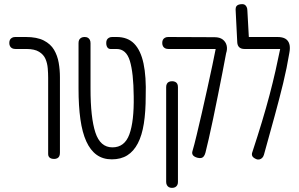

<svg xmlns="http://www.w3.org/2000/svg" viewBox="-20 -759 1447 929"><path d="M242 10Q233 10 226.5 7.5Q220 5 216.5 -0.5Q213 -6 213 -13V-383Q213 -404 211 -428.5Q209 -453 200 -474Q191 -495 169 -508.5Q147 -522 108 -522H55Q45 -522 38.5 -525.5Q32 -529 28.5 -535.5Q25 -542 25 -551Q25 -561 28.5 -567Q32 -573 38.5 -576.5Q45 -580 54 -580H105Q159 -580 192 -563Q225 -546 241.5 -518Q258 -490 264 -455.5Q270 -421 270 -386V-20Q270 -10 267 -3.5Q264 3 257.5 6.5Q251 10 242 10Z M521 12Q478 12 447.5 -10Q417 -32 397.5 -75Q378 -118 369 -182Q360 -246 360 -330V-551Q360 -561 363.5 -567Q367 -573 373.5 -576.5Q380 -580 389 -580Q399 -580 405 -576.5Q411 -573 414.5 -566.5Q418 -560 418 -550V-330Q418 -190 441.5 -118Q465 -46 524 -46Q583 -46 606 -109Q629 -172 627 -293Q626 -406 608.5 -464Q591 -522 544 -522H514Q508 -522 503.5 -525.5Q499 -529 496.5 -535.5Q494 -542 494 -551Q494 -561 497.5 -567Q501 -573 507.5 -576.5Q514 -580 523 -580H544Q598 -580 629.5 -547.5Q661 -515 674.5 -451.5Q688 -388 685 -293Q685 -218 676 -161Q667 -104 647 -65.5Q627 -27 596 -7.5Q565 12 521 12Z M934 4Q918 -1 913 -9Q908 -17 911 -27Q920 -57 931.5 -105.5Q943 -154 956.5 -212Q970 -270 983 -330Q996 -390 1007.5 -443Q1019 -496 1026 -534L1074 -501Q1067 -462 1056.5 -409Q1046 -356 1034.5 -298Q1023 -240 1011.5 -185.5Q1000 -131 990 -87Q980 -43 974 -20Q971 -9 966 -2.5Q961 4 953.5 5.5Q946 7 934 4ZM812 150Q803 150 797 146.5Q791 143 787.5 136.5Q784 130 784 121V-338Q784 -347 787.5 -353.5Q791 -360 797.5 -363Q804 -366 813 -366Q822 -366 828.5 -362.5Q835 -359 838 -353Q841 -347 841 -337V122Q841 131 837.5 137Q834 143 828 146.5Q822 150 812 150ZM1074 -501 1036 -522H920H795Q785 -522 778.5 -525.5Q772 -529 768.5 -535.5Q765 -542 765 -551Q765 -561 768.5 -567Q772 -573 778.5 -576.5Q785 -580 794 -580L1018 -579Q1043 -579 1057.5 -568Q1072 -557 1076.5 -539.5Q1081 -522 1074 -501Z M1220 11Q1204 4 1200.5 -4.5Q1197 -13 1201 -23Q1227 -102 1247.5 -170Q1268 -238 1284 -298.5Q1300 -359 1313 -416.5Q1326 -474 1338 -533L1380 -503Q1368 -430 1350 -356Q1332 -282 1309 -198Q1286 -114 1257 -10Q1254 0 1248 5.5Q1242 11 1234.5 12.5Q1227 14 1220 11ZM1380 -503 1338 -522H1163Q1147 -522 1138 -530Q1129 -538 1128 -554L1120 -713Q1120 -722 1123 -727.5Q1126 -733 1133.5 -736Q1141 -739 1152 -739Q1160 -739 1165 -735.5Q1170 -732 1173.5 -725Q1177 -718 1177 -707L1184 -580H1322Q1347 -580 1361 -571.5Q1375 -563 1380 -546Q1385 -529 1380 -503Z"/></svg>

Font: Fredoka Condensed Light
Style: Regular
Weight: 300
Width: 3
Designer: Ben Nathan
Foundry: Milena B. Brandão, Ben Nathan
Version: Version 2.001